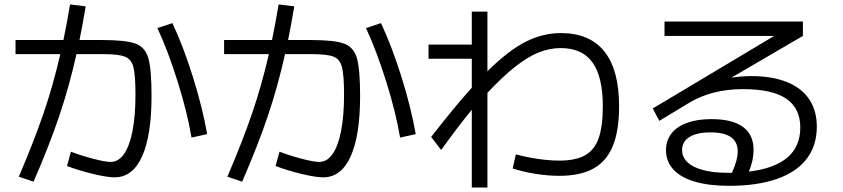

<svg xmlns="http://www.w3.org/2000/svg" viewBox="-20 -802 3790 863"><path d="M281.2 -55.7 298.8 -120.1Q347.7 -101.6 400.6 -87.9Q453.6 -74.2 477.5 -74.2Q512.2 -74.2 537.1 -109.4Q562 -144.5 575.4 -212.4Q588.9 -280.3 588.9 -377Q588.9 -463.4 579.8 -499.3Q570.8 -535.2 542.7 -546.9Q514.6 -558.6 446.3 -558.6H323.7Q291 -412.6 246.1 -279.8Q201.2 -147 130.9 14.6L64.5 -7.8Q133.3 -168.5 176 -293.5Q218.8 -418.5 251 -558.6H49.8V-622.1H265.1Q280.3 -694.8 294.9 -782.2L365.2 -773.4Q352.1 -694.8 337.4 -622.1H439.5Q545.4 -622.1 589.1 -606Q632.8 -589.8 647 -540Q661.1 -490.2 661.1 -370.1Q661.1 -193.4 618.7 -99.1Q576.2 -4.9 495.1 -4.9Q461.9 -4.9 398.9 -20Q335.9 -35.2 281.2 -55.7ZM687.5 -675.8 754.9 -698.2Q804.2 -593.3 847.4 -455.1Q890.6 -316.9 911.1 -199.2L840.8 -183.6Q821.8 -296.9 778.6 -434.8Q735.4 -572.8 687.5 -675.8Z M1218.8 -55.7 1236.3 -120.1Q1285.2 -101.6 1338.1 -87.9Q1391.1 -74.2 1415 -74.2Q1449.7 -74.2 1474.6 -109.4Q1499.5 -144.5 1512.9 -212.4Q1526.4 -280.3 1526.4 -377Q1526.4 -463.4 1517.3 -499.3Q1508.3 -535.2 1480.2 -546.9Q1452.1 -558.6 1383.8 -558.6H1261.2Q1228.5 -412.6 1183.6 -279.8Q1138.7 -147 1068.4 14.6L1002 -7.8Q1070.8 -168.5 1113.5 -293.5Q1156.2 -418.5 1188.5 -558.6H987.3V-622.1H1202.6Q1217.8 -694.8 1232.4 -782.2L1302.7 -773.4Q1289.6 -694.8 1274.9 -622.1H1377Q1482.9 -622.1 1526.6 -606Q1570.3 -589.8 1584.5 -540Q1598.6 -490.2 1598.6 -370.1Q1598.6 -193.4 1556.2 -99.1Q1513.7 -4.9 1432.6 -4.9Q1399.4 -4.9 1336.4 -20Q1273.4 -35.2 1218.8 -55.7ZM1625 -675.8 1692.4 -698.2Q1741.7 -593.3 1784.9 -455.1Q1828.1 -316.9 1848.6 -199.2L1778.3 -183.6Q1759.3 -296.9 1716.1 -434.8Q1672.9 -572.8 1625 -675.8Z M2284.2 -44.9 2298.8 -108.4Q2343.3 -95.7 2397 -87.9Q2450.7 -80.1 2494.1 -80.1Q2566.4 -80.1 2608.9 -103.5Q2651.4 -127 2670.4 -179.9Q2689.5 -232.9 2689.5 -324.2Q2689.5 -456.5 2643.1 -521.2Q2596.7 -585.9 2501 -585.9Q2450.7 -585.9 2401.6 -566.4Q2352.5 -546.9 2296.6 -502.9Q2240.7 -459 2170.9 -384.8V41H2100.6V-308.6Q2045.4 -242.2 1962.9 -127.9L1918 -186.5Q2023.9 -322.8 2100.6 -407.7V-538.1H1906.2V-601.6H2100.6V-750H2170.9V-481.9Q2264.2 -574.2 2341.8 -613.8Q2419.4 -653.3 2501 -653.3Q2630.9 -653.3 2696.8 -570.3Q2762.7 -487.3 2762.7 -324.2Q2762.7 -214.8 2734.6 -146Q2706.5 -77.1 2647.5 -44.4Q2588.4 -11.7 2494.1 -11.7Q2443.4 -11.7 2387.7 -20.5Q2332 -29.3 2284.2 -44.9Z M2973.6 -127Q2973.6 -170.4 2998 -201.9Q3022.5 -233.4 3068.6 -250Q3114.7 -266.6 3177.7 -266.6Q3271.5 -266.6 3319.3 -231.7Q3367.2 -196.8 3367.2 -127.9Q3367.2 -82 3346.2 -30.8Q3577.1 -58.6 3577.1 -228.5Q3577.1 -315.9 3513.7 -358.6Q3450.2 -401.4 3319.3 -401.4Q3177.7 -401.4 3074.2 -337.9L2943.4 -258.8L2914.1 -314.5L3460 -640.6H2966.8V-705.1H3588.9V-640.6L3267.6 -453.1Q3316.9 -460 3355.5 -460Q3449.7 -460 3516.1 -433.6Q3582.5 -407.2 3616.9 -356.2Q3651.4 -305.2 3651.4 -232.4Q3651.4 -147.5 3605.7 -87.9Q3560.1 -28.3 3471.7 2.4Q3383.3 33.2 3256.8 33.2Q3167 33.2 3103.5 14.6Q3040 -3.9 3006.8 -40Q2973.6 -76.2 2973.6 -127ZM3249 -25.4H3270Q3295.9 -83 3295.9 -121.1Q3295.9 -207 3173.8 -207Q3112.8 -207 3079.3 -186.3Q3045.9 -165.5 3045.9 -127.9Q3045.9 -95.7 3070.1 -72.8Q3094.2 -49.8 3140.1 -37.6Q3186 -25.4 3249 -25.4Z"/></svg>

Font: Pretendard JP
Style: Regular
Weight: 400
Designer: Base glyphs from Inter by Rasmus Andersson; Hangeul glyphs from Noto Sans CJK(Source Han Sans) by Jang Soo-young and Kan
Foundry: Kil Hyung-jin
Version: Version 1.309